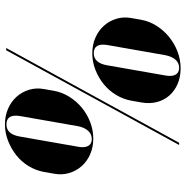

<svg xmlns="http://www.w3.org/2000/svg" viewBox="-7 -738 750 776"><g transform="rotate(90 368.0 -350.0)"><path d="M53 -506 60 -546Q66 -579 84.5 -608Q103 -637 129.5 -658.5Q156 -680 188.5 -692.5Q221 -705 256 -705Q291 -705 319 -693Q347 -681 366 -659.5Q385 -638 392.5 -609Q400 -580 394 -546L387 -506Q381 -473 363.5 -444Q346 -415 320 -394Q294 -373 262 -360.5Q230 -348 196 -348Q161 -348 132.5 -360.5Q104 -373 84.5 -394.5Q65 -416 56 -445Q47 -474 53 -506ZM203 -643 162 -409Q153 -354 195 -354Q235 -354 244 -409L285 -643Q290 -669 282 -684Q274 -699 254 -699Q234 -699 221 -684Q208 -669 203 -643ZM174 0 557 -699H566L183 0ZM340 -153 347 -193Q353 -226 371 -255Q389 -284 415 -305.5Q441 -327 473.5 -339.5Q506 -352 540 -352Q575 -352 603.5 -339.5Q632 -327 651.5 -305Q671 -283 679.5 -254Q688 -225 682 -193L675 -153Q669 -120 651.5 -91Q634 -62 607.5 -41Q581 -20 549 -7.5Q517 5 483 5Q448 5 419.5 -7.5Q391 -20 371.5 -41.5Q352 -63 343 -92Q334 -121 340 -153ZM490 -290 449 -56Q440 -1 483 -1Q523 -1 532 -56L573 -290Q578 -316 570 -331Q562 -346 542 -346Q522 -346 508.5 -331Q495 -316 490 -290Z"/></g></svg>

Font: Moniqa Black Ita Display
Style: Italic
Weight: 900
Italic angle: -10°
Designer: Rajesh Rajput
Foundry: Rajesh Rajput
Version: Version 1.000